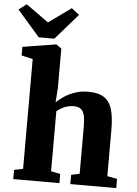

<svg xmlns="http://www.w3.org/2000/svg" viewBox="-96 -1091 814 1141"><g transform="rotate(5 311.0 -521.0)"><path d="M80 -65.5V-720.5L12.5 -736.5V-787.5L207.5 -819H214L244 -797.5V-561.5L238 -476.5Q255 -493.5 282.5 -512Q310 -530.5 346.2 -543.2Q382.5 -556 426 -556Q486.5 -556 520.5 -533.8Q554.5 -511.5 568.5 -464.8Q582.5 -418 582.5 -344.5V-66L641.5 -55V0H367.5V-55L417.5 -66V-344Q417.5 -386 411.8 -412.2Q406 -438.5 390.8 -450.8Q375.5 -463 346.5 -463Q326.5 -463 308 -457.5Q289.5 -452 274 -443Q258.5 -434 247 -424.5V-66L302.5 -55V0H27V-55ZM104.5 -852.5 -29.5 -1006.5 16.5 -1042 151 -945.5 285.5 -1042 331.5 -1006 197.5 -852.5Z"/></g></svg>

Font: Merriweather 48pt Black
Style: Regular
Weight: 900
Version: Version 2.100